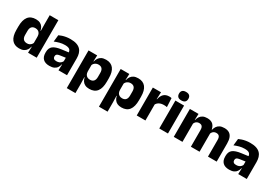

<svg xmlns="http://www.w3.org/2000/svg" viewBox="43 -1721 4171 2927"><g transform="rotate(30 2128.5 -257.5)"><path d="M209.3 11.7Q123.5 11.7 79.1 -44.9Q34.8 -101.4 34.8 -213.2V-273.3Q34.8 -386.8 79.3 -444.9Q123.8 -503.1 214 -503.1Q257.8 -503.1 287.5 -488.5Q317.2 -473.9 334.8 -447.5Q352.5 -421.1 359.6 -385H401.2L364.9 -286.2Q364.1 -316.4 353.2 -337.4Q342.2 -358.4 322.4 -369.6Q302.6 -380.8 274.5 -380.8Q232.7 -380.8 210.7 -356.3Q188.7 -331.8 188.7 -283.1V-212.6Q188.7 -164.1 210.8 -139.4Q232.8 -114.7 276.3 -114.7Q299.6 -114.7 317.9 -123.2Q336.1 -131.7 348.7 -146.5Q361.3 -161.4 367.5 -180.3L404.8 -106.4H362Q354.7 -73.5 337.2 -46.6Q319.6 -19.7 288.7 -4Q257.7 11.7 209.3 11.7ZM515.1 0H362.8L367.5 -124.3L364.9 -150.7V-349.5L365.1 -371L362.9 -513.7V-660.3H515.1Z M1048.9 0H898.4L903.1 -123L899.6 -130.7V-284L898.7 -303.9Q898.7 -345.1 874.5 -364.5Q850.3 -383.8 793.8 -383.8Q744.3 -383.8 699.8 -371.4Q655.3 -359 616 -342.8L628.8 -461.4Q652.3 -472.5 681.7 -482.3Q711.2 -492.1 746.6 -498Q781.9 -504 822.4 -504Q887 -504 930.6 -489Q974.1 -474 1000 -446.4Q1026 -418.8 1037.4 -380.6Q1048.9 -342.5 1048.9 -296.4ZM742 11.7Q668.4 11.7 630.5 -25.4Q592.5 -62.6 592.5 -131V-144.3Q592.5 -217.1 637.1 -251.7Q681.8 -286.3 779.3 -299L911.3 -316.5L920.3 -224.6L803.3 -207.7Q767.8 -202.8 753.5 -190.8Q739.1 -178.8 739.1 -155.4V-151.8Q739.1 -129.5 753.6 -116.4Q768.1 -103.2 800.1 -103.2Q828 -103.2 848.1 -111.5Q868.3 -119.8 881.4 -133.8Q894.6 -147.7 901.1 -164.4L922.6 -102.7H897.3Q889.6 -70.3 872.7 -44.5Q855.8 -18.6 824.4 -3.5Q793.1 11.7 742 11.7Z M1444.7 11.7Q1400.5 11.7 1370.5 -2.9Q1340.4 -17.5 1322.7 -44.2Q1304.9 -70.8 1297.3 -106.4H1257.8L1294 -209.4Q1294.8 -179.2 1305.8 -158Q1316.7 -136.9 1337 -125.8Q1357.2 -114.7 1385.2 -114.7Q1427 -114.7 1448.7 -139.5Q1470.3 -164.2 1470.3 -213.1V-283.2Q1470.3 -332.2 1449.1 -356.5Q1427.9 -380.8 1385.9 -380.8Q1362.3 -380.8 1343.1 -372Q1323.9 -363.2 1310.7 -348.2Q1297.4 -333.3 1291.5 -314.5L1256.3 -385H1297Q1304.4 -418.1 1321.9 -444.9Q1339.4 -471.7 1370.4 -487.4Q1401.4 -503.1 1449.7 -503.1Q1535.5 -503.1 1579.8 -446.7Q1624.2 -390.3 1624.2 -278.2V-218.1Q1624.2 -104.7 1579.8 -46.5Q1535.3 11.7 1444.7 11.7ZM1296 172H1143.9V-491.4H1296.2L1290.8 -358.8L1294 -341.7V-152.7L1291.8 -126.4L1296 5.2Z M2010.7 11.7Q1966.5 11.7 1936.5 -2.9Q1906.4 -17.5 1888.7 -44.2Q1870.9 -70.8 1863.3 -106.4H1823.8L1860 -209.4Q1860.8 -179.2 1871.8 -158Q1882.7 -136.9 1903 -125.8Q1923.2 -114.7 1951.2 -114.7Q1993 -114.7 2014.7 -139.5Q2036.3 -164.2 2036.3 -213.1V-283.2Q2036.3 -332.2 2015.1 -356.5Q1993.9 -380.8 1951.9 -380.8Q1928.3 -380.8 1909.1 -372Q1889.9 -363.2 1876.7 -348.2Q1863.4 -333.3 1857.5 -314.5L1822.3 -385H1863Q1870.4 -418.1 1887.9 -444.9Q1905.4 -471.7 1936.4 -487.4Q1967.4 -503.1 2015.7 -503.1Q2101.5 -503.1 2145.8 -446.7Q2190.2 -390.3 2190.2 -278.2V-218.1Q2190.2 -104.7 2145.8 -46.5Q2101.3 11.7 2010.7 11.7ZM1862 172H1709.9V-491.4H1862.2L1856.8 -358.8L1860 -341.7V-152.7L1857.8 -126.4L1862 5.2Z M2425.9 -276 2384 -368.9H2420.2Q2431.9 -430 2466.7 -464.6Q2501.4 -499.3 2564.8 -499.3Q2575.9 -499.3 2585.2 -497.9Q2594.6 -496.5 2603 -494.6L2610.7 -340.2Q2600.1 -342.8 2586 -344.2Q2571.9 -345.6 2557.5 -345.6Q2508.5 -345.6 2475.1 -327.3Q2441.7 -309 2425.9 -276ZM2428.9 0H2275.9V-491.4H2419.8L2413.5 -334.7L2428.9 -332.5Z M2825.8 0H2672.8V-491.4H2825.8ZM2749.3 -538Q2706.7 -538 2687.1 -557.6Q2667.4 -577.3 2667.4 -610.9V-614.3Q2667.4 -648 2687.1 -667.6Q2706.7 -687.2 2749.3 -687.2Q2791.6 -687.2 2811.4 -667.6Q2831.2 -648 2831.2 -614.3V-610.9Q2831.2 -576.8 2811.4 -557.4Q2791.6 -538 2749.3 -538Z M3683.2 0H3530.1V-293Q3530.1 -318.8 3523.8 -337.6Q3517.5 -356.4 3502.7 -366.5Q3487.8 -376.7 3462 -376.7Q3439.8 -376.7 3423.3 -368.2Q3406.8 -359.8 3395.9 -345.6Q3384.9 -331.4 3379.5 -313.5L3364.8 -385H3378.7Q3386.6 -418 3404.1 -444.7Q3421.6 -471.4 3452.5 -487.3Q3483.5 -503.1 3531.9 -503.1Q3584.5 -503.1 3617.8 -482.4Q3651.1 -461.7 3667.1 -420.4Q3683.2 -379.2 3683.2 -317.6ZM3080.9 0H2927.9V-491.4H3080.2L3075.1 -359.2L3080.9 -354.2ZM3381.9 0H3229.1V-293Q3229.1 -318.8 3222.8 -337.6Q3216.4 -356.4 3201.6 -366.5Q3186.7 -376.7 3160.9 -376.7Q3138.7 -376.7 3122.2 -368.2Q3105.7 -359.8 3094.8 -345.6Q3083.9 -331.4 3078.4 -313.5L3054.8 -385H3081Q3088.6 -418.5 3105.9 -445.1Q3123.1 -471.7 3153.6 -487.4Q3184.1 -503.1 3230.6 -503.1Q3299 -503.1 3333.8 -467.8Q3368.6 -432.4 3377.3 -365.4Q3378.8 -355.6 3380.4 -341.2Q3381.9 -326.7 3381.9 -315.2Z M4212.9 0H4062.4L4067.1 -123L4063.6 -130.7V-284L4062.7 -303.9Q4062.7 -345.1 4038.5 -364.5Q4014.3 -383.8 3957.8 -383.8Q3908.3 -383.8 3863.8 -371.4Q3819.3 -359 3780 -342.8L3792.8 -461.4Q3816.3 -472.5 3845.7 -482.3Q3875.2 -492.1 3910.6 -498Q3945.9 -504 3986.4 -504Q4051 -504 4094.6 -489Q4138.1 -474 4164 -446.4Q4190 -418.8 4201.4 -380.6Q4212.9 -342.5 4212.9 -296.4ZM3906 11.7Q3832.4 11.7 3794.5 -25.4Q3756.5 -62.6 3756.5 -131V-144.3Q3756.5 -217.1 3801.1 -251.7Q3845.8 -286.3 3943.3 -299L4075.3 -316.5L4084.3 -224.6L3967.3 -207.7Q3931.8 -202.8 3917.5 -190.8Q3903.1 -178.8 3903.1 -155.4V-151.8Q3903.1 -129.5 3917.6 -116.4Q3932.1 -103.2 3964.1 -103.2Q3992 -103.2 4012.1 -111.5Q4032.3 -119.8 4045.4 -133.8Q4058.6 -147.7 4065.1 -164.4L4086.6 -102.7H4061.3Q4053.6 -70.3 4036.7 -44.5Q4019.8 -18.6 3988.4 -3.5Q3957.1 11.7 3906 11.7Z"/></g></svg>

Font: Anek Kannada Medium
Style: Regular
Weight: 500
Designer: Vaishnavi Murthy, Maithili Shingre (Kannada) & Yesha Goshar (Latin)
Foundry: Ek Type
Version: Version 1.003